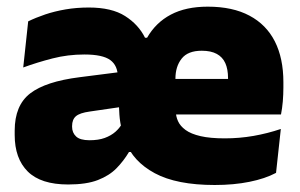

<svg xmlns="http://www.w3.org/2000/svg" viewBox="-20 -528 878 562"><path d="M608.5 13.5Q497 13.5 433 -21Q369 -55.5 347 -114.5L337.5 -144.5Q331 -169.5 329.5 -192.2Q328 -215 328 -235.5L325 -301.5Q325 -336 302.8 -352.2Q280.5 -368.5 227 -368.5Q178.5 -368.5 133.8 -357Q89 -345.5 48 -330.5L62.5 -465.5Q85 -476.5 112.5 -485.8Q140 -495 172 -500.5Q204 -506 240 -506Q307 -506 346.2 -481Q385.5 -456 404.5 -417.5H410.5Q436 -462 480 -485.2Q524 -508.5 588 -508.5Q661 -508.5 710.2 -482.2Q759.5 -456 784.5 -406.8Q809.5 -357.5 809.5 -287.5V-272Q809.5 -252 807.8 -231.2Q806 -210.5 802.5 -193H644Q646 -223.5 646.8 -250.5Q647.5 -277.5 647.5 -299Q647.5 -325.5 639.5 -343.2Q631.5 -361 614.5 -370.2Q597.5 -379.5 570.5 -379.5Q530 -379.5 511.8 -356.5Q493.5 -333.5 493.5 -297.5V-254.5L494.5 -236.5V-204Q494.5 -188 501 -173.5Q507.5 -159 523.2 -147.5Q539 -136 567 -129.5Q595 -123 638 -123Q681 -123 722.2 -130.2Q763.5 -137.5 802 -150.5L788 -22Q756 -5 710.2 4.2Q664.5 13.5 608.5 13.5ZM179.5 12Q99.5 12 61.2 -26Q23 -64 23 -133V-145.5Q23 -219.5 68.2 -254.5Q113.5 -289.5 213 -302L338.5 -318L349 -217L242.5 -201.5Q213.5 -197.5 202.2 -187.8Q191 -178 191 -159V-157Q191 -139.5 202.8 -128.5Q214.5 -117.5 242 -117.5Q268 -117.5 286.5 -124.2Q305 -131 317.8 -142.2Q330.5 -153.5 337.5 -166.5L387 -83H357.5Q342 -57 321 -35.5Q300 -14 266.5 -1Q233 12 179.5 12ZM420 -193V-297H767V-193Z"/></svg>

Font: Anek Latin ExtraBold
Style: Regular
Weight: 800
Designer: Yesha Goshar
Foundry: Ek Type
Version: Version 1.003